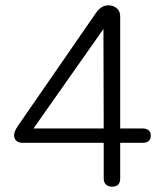

<svg xmlns="http://www.w3.org/2000/svg" viewBox="-20 -696 620 722"><path d="M370 -25V-159H65Q50 -159 41.5 -166.5Q33 -174 33 -188Q33 -202 49 -225L342 -649Q361 -676 388 -676Q406 -676 419 -665Q432 -654 432 -634V-213H516Q531 -213 539 -206Q547 -199 547 -186Q547 -159 516 -159H432V-25Q432 6 401 6Q387 6 378.5 -2Q370 -10 370 -25ZM369 -587 106 -213H370Z"/></svg>

Font: SN Pro Light
Style: Regular
Weight: 300
Designer: Tobias Whetton
Foundry: Supernotes
Version: Version 1.002